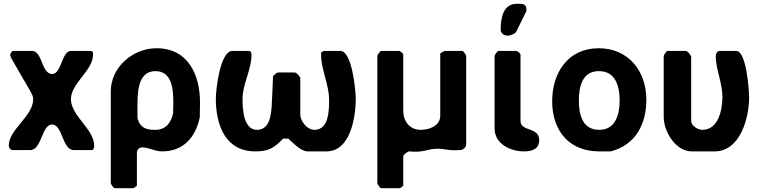

<svg xmlns="http://www.w3.org/2000/svg" viewBox="-20 -787 3993 1007"><path d="M33 -500C33 -497 38 -483 40 -480C55 -454 125 -333 140 -307C147 -295 154 -281 154 -267C154 -177 26 -109 26 -23C26 -13 35 0 47 0H140C198 0 199 -134 253 -134C309 -134 306 0 367 0H460C473 0 474 -15 474 -23C474 -110 352 -179 352 -267C352 -351 468 -416 468 -501C468 -511 469 -520 453 -520H353C303 -520 303 -399 254 -399C196 -399 204 -520 147 -520H47C43 -520 33 -503 33 -500Z M801 -534C678 -534 561 -436 561 -307V173C561 179 576 200 581 200H681L698 187V13C698 -2 711 -14 725 -14C761 -14 791 7 831 7C942 7 1007 -68 1028 -173C1028 -185 1029 -238 1029 -250C1029 -394 967 -534 801 -534ZM701 -167V-223C701 -292 699 -414 795 -414C882 -414 889 -319 889 -253C889 -244 888 -202 888 -193C876 -141 849 -106 793 -106C745 -106 714 -118 701 -167Z M1525 -407H1439C1430 -407 1416 -392 1412 -387C1411 -364 1407 -256 1405 -233C1402 -184 1394 -106 1328 -106C1256 -106 1252 -218 1252 -267C1252 -346 1299 -422 1299 -497C1299 -505 1299 -520 1285 -520H1199C1134 -520 1112 -315 1112 -270C1112 -132 1161 7 1319 7C1387 7 1416 -9 1465 -60H1492C1510 -44 1558 7 1592 7H1692C1822 7 1846 -183 1846 -270C1846 -304 1828 -520 1765 -520H1679L1665 -513C1665 -513 1664 -503 1664 -500C1664 -421 1706 -345 1706 -263C1706 -211 1706 -106 1629 -106C1592 -106 1555 -150 1555 -187V-380C1550 -387 1537 -407 1525 -407Z M2289 -507V-180C2289 -126 2229 -106 2187 -106C2130 -106 2095 -149 2095 -207V-500C2095 -507 2079 -520 2072 -520H1979C1974 -520 1959 -499 1959 -493V173C1959 179 1974 200 1979 200H2079L2095 187V33C2095 23 2118 9 2125 7C2210 15 2214 -7 2278 -7C2306 -7 2330 1 2359 1C2365 1 2393 0 2399 0C2414 -5 2425 -16 2425 -33V-493C2425 -499 2410 -520 2405 -520H2312C2308 -518 2292 -510 2289 -507Z M2808 -53C2808 -122 2710 -95 2710 -153V-500C2710 -507 2694 -520 2687 -520H2594C2589 -520 2574 -499 2574 -493V-113C2574 -32 2658 7 2727 7C2771 7 2808 -5 2808 -53ZM2606 -632C2606 -612 2623 -600 2644 -600C2654 -600 2681 -609 2687 -620L2740 -727C2741 -727 2741 -736 2741 -739C2741 -769 2716 -767 2690 -767C2620 -767 2606 -695 2606 -632Z M2876 -256C2876 -101 2965 7 3123 7H3183C3315 -27 3370 -138 3370 -264C3370 -413 3277 -534 3120 -534C2958 -534 2876 -404 2876 -256ZM3016 -260C3016 -333 3034 -414 3121 -414C3208 -414 3230 -335 3230 -260C3230 -188 3209 -106 3123 -106C3035 -106 3016 -185 3016 -260Z M3664 -106C3642 -106 3605 -126 3605 -153V-487C3605 -497 3587 -520 3575 -520H3481C3476 -520 3461 -499 3461 -493V-173C3461 -98 3523 7 3608 7H3728C3865 7 3909 -174 3909 -276C3909 -308 3896 -520 3841 -520H3755C3741 -520 3734 -505 3734 -493C3734 -423 3769 -352 3769 -279C3769 -214 3749 -106 3664 -106Z"/></svg>

Font: Asimov Print
Style: C
Weight: 500
Designer: Google
Version: Version 2.000980: 2014